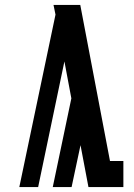

<svg xmlns="http://www.w3.org/2000/svg" viewBox="-20 -755 540 775"><path d="M58 0 204 -696 196 -735H304L424 -105H478V0H337L305 -169L269 0H193L268 -358L240 -507L134 0Z"/></svg>

Font: Iosevka Curly Slab Extrabold
Style: Regular
Weight: 800
Monospace: yes
Designer: Belleve Invis
Foundry: Belleve Invis
Version: Version 22.1.2; ttfautohint (v1.8.4)